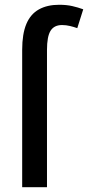

<svg xmlns="http://www.w3.org/2000/svg" viewBox="-20 -785 369 805"><path d="M240 -680Q207 -680 192 -656Q177 -632 177 -576V0H73V-576Q73 -643 90.5 -684.5Q108 -726 143 -745.5Q178 -765 228 -765Q259 -765 283 -759.5Q307 -754 329 -746L304 -667Q290 -672 273.5 -676Q257 -680 240 -680Z"/></svg>

Font: Noto Sans Display SemiCondensed Medium
Style: Regular
Weight: 500
Width: 4
Designer: Monotype Design Team
Foundry: Monotype Imaging Inc.
Version: Version 2.003